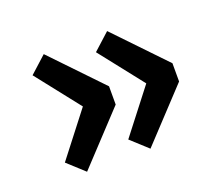

<svg xmlns="http://www.w3.org/2000/svg" viewBox="-86 -748 841 724"><g transform="rotate(-20 334.0 -385.5)"><path d="M338.4 -350.1 150.4 -148.9 83.5 -210 219.7 -385.7 81.6 -561 148.5 -621.6 338.4 -423.3ZM592.8 -350.1 404.8 -148.9 337.9 -210 474.1 -385.7 336 -561 402.8 -621.6 592.8 -423.3Z"/></g></svg>

Font: Fjalla One
Style: Regular
Weight: 400
Designer: Irina Smirnova
Foundry: Irina Smirnova
Version: Version 1.001